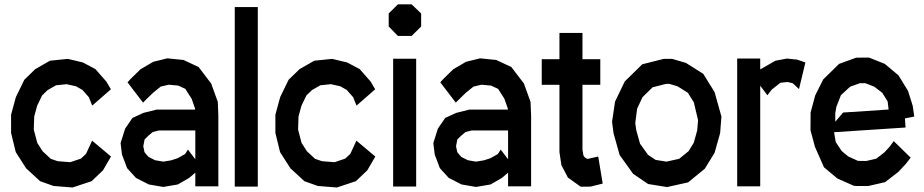

<svg xmlns="http://www.w3.org/2000/svg" viewBox="-20 -832 4151 863"><path d="M394 -199.7 479 -128.4 442.9 -66.4 391.6 -17.6 306.2 10.7 220.7 3.9 160.2 -17.6 97.2 -75.7 50.8 -148.4 29.8 -234.4V-316.4L51.3 -395.5L89.4 -473.6L138.7 -521.5L204.6 -559.1L284.7 -567.4L352.5 -551.3L409.2 -521L458 -465.3L478.5 -430.7L394.5 -357.4L379.4 -395L350.6 -427.7L321.3 -444.3L279.3 -453.6L231.9 -448.7L194.3 -427.2L169.4 -403.3L147 -356.9L133.8 -308.6L131.8 -249.5L147.5 -189.9L171.4 -152.3L208 -118.2L239.3 -107.4L295.9 -103L343.8 -119.1L366.7 -140.6Z M959 -374 961.4 -312.5V5.4H857.9V-55.7L829.1 -31.7L779.3 -2.9L713.9 8.3L648.9 -2.9L591.3 -32.2L551.3 -76.2L528.3 -137.2L522 -189L542.5 -253.9L575.2 -301.8L625 -324.7L684.1 -339.4H856.9L856.4 -345.2L841.3 -388.2L813 -432.6L781.2 -447.3L738.3 -451.2L702.6 -442.9L668 -415L633.3 -381.3L623 -370.6L553.2 -461.9L566.9 -477.1L611.8 -521L668.9 -554.2L731.9 -569.8L804.7 -562.5L872.6 -530.8L929.2 -456.5ZM824.7 -159.7 857.9 -116.2V-245.6H694.3L667 -238.8L646.5 -221.7L629.9 -205.1L624 -174.8L629.4 -148.4L636.7 -139.2L647.9 -126.5L677.2 -111.8L713.9 -105.5L749 -111.3L777.8 -120.6L812 -139.6Z M1035.2 6.8V-800.3H1138.7V6.8Z M1582 -199.7 1667 -128.4 1630.9 -66.4 1579.6 -17.6 1494.1 10.7 1408.7 3.9 1348.1 -17.6 1285.2 -75.7 1238.8 -148.4 1217.8 -234.4V-316.4L1239.3 -395.5L1277.3 -473.6L1326.7 -521.5L1392.6 -559.1L1472.7 -567.4L1540.5 -551.3L1597.2 -521L1646 -465.3L1666.5 -430.7L1582.5 -357.4L1567.4 -395L1538.6 -427.7L1509.3 -444.3L1467.3 -453.6L1419.9 -448.7L1382.3 -427.2L1357.4 -403.3L1335 -356.9L1321.8 -308.6L1319.8 -249.5L1335.4 -189.9L1359.4 -152.3L1396 -118.2L1427.2 -107.4L1483.9 -103L1531.7 -119.1L1554.7 -140.6Z M1830.1 -670.4H1768.6L1727.1 -712.9V-771.5L1768.6 -812.5H1830.1L1873 -771.5V-712.9ZM1747.1 6.3V-567.9H1850.6V6.3Z M2364.7 -374 2367.2 -312.5V5.4H2263.7V-55.7L2234.9 -31.7L2185.1 -2.9L2119.6 8.3L2054.7 -2.9L1997.1 -32.2L1957 -76.2L1934.1 -137.2L1927.7 -189L1948.2 -253.9L1981 -301.8L2030.8 -324.7L2089.8 -339.4H2262.7L2262.2 -345.2L2247.1 -388.2L2218.8 -432.6L2187 -447.3L2144 -451.2L2108.4 -442.9L2073.7 -415L2039.1 -381.3L2028.8 -370.6L1959 -461.9L1972.7 -477.1L2017.6 -521L2074.7 -554.2L2137.7 -569.8L2210.4 -562.5L2278.3 -530.8L2335 -456.5ZM2230.5 -159.7 2263.7 -116.2V-245.6H2100.1L2072.8 -238.8L2052.2 -221.7L2035.6 -205.1L2029.8 -174.8L2035.2 -148.4L2042.5 -139.2L2053.7 -126.5L2083 -111.8L2119.6 -105.5L2154.8 -111.3L2183.6 -120.6L2217.8 -139.6Z M2668.9 -128.4 2689 -6.8 2634.3 6.8 2590.3 7.3 2532.7 -33.7 2503.4 -89.4 2494.6 -148.4V-450.7H2415V-565.9H2494.6V-684.1H2598.1V-565.9H2678.2V-450.7H2598.1V-159.2L2602.1 -134.3L2607.4 -125.5L2618.2 -118.2H2623.5Z M3191.9 -418 3222.7 -308.1 3216.8 -233.4 3191.9 -145 3147.9 -73.7 3072.8 -12.2 2978 8.8 2893.1 -4.9 2825.7 -50.8 2765.1 -135.3 2737.8 -232.9 2731 -284.7 2744.6 -375.5 2788.1 -465.8 2866.7 -543 2963.4 -567.4H3001L3063 -549.3L3141.1 -500ZM3113.8 -246.1 3117.7 -291.5 3098.6 -372.1 3071.8 -415 3025.9 -443.8 2988.3 -455.1H2974.1L2913.1 -439.5L2868.2 -395.5L2843.8 -343.8L2835.4 -278.8L2839.8 -247.1L2856.9 -186L2892.6 -136.2L2926.8 -113.3L2975.6 -105.5L3032.7 -118.2L3075.2 -152.8L3098.6 -190.9Z M3563 -564 3600.1 -551.3 3571.3 -431.6 3543 -458 3519 -463.4 3487.8 -460 3448.7 -429.2 3429.2 -403.8 3397 -446.8V5.4H3293.5V-568.8H3397V-520L3465.3 -559.1L3517.1 -568.8Z M3979 -172.9 3997.1 -197.8 4073.2 -123.5 4051.8 -95.7 4017.6 -59.1 3958 -13.2 3883.3 3.9H3827.1L3817.4 2.9L3743.7 -29.8L3683.6 -80.1L3643.1 -171.9L3623 -246.6L3623.5 -326.2L3644 -402.8L3680.2 -475.1L3751.5 -544.9L3828.6 -572.8L3886.2 -573.2L3957 -544.9L4018.6 -493.2L4061.5 -423.3L4082.5 -356.4L4089.4 -308.1L4047.4 -299.8L4050.3 -258.8L3729 -237.8L3736.3 -193.8L3763.2 -153.3L3792.5 -128.9L3836.4 -108.9L3873.5 -108.4L3918.5 -118.7L3955.1 -147ZM3759.8 -404.3 3739.3 -351.6 3734.4 -323.7V-284.7L3769.5 -326.2L3974.1 -339.8L3969.7 -376L3945.8 -414.6L3909.7 -442.4L3869.6 -458H3844.7L3801.3 -442.4Z"/></svg>

Font: Gap Sans
Style: Bold
Weight: 400
Designer: Alexandre Liziard and Etienne Ozeray
Foundry: Interstices.io
Version: Version 1.610